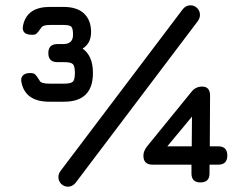

<svg xmlns="http://www.w3.org/2000/svg" viewBox="-20 -689 916 723"><path d="M236 14Q221 14 210.5 3.5Q200 -7 200 -22Q200 -34 207 -44L668 -654Q680 -669 697 -669Q712 -669 722.5 -658.5Q733 -648 733 -633Q733 -622 726 -611L265 -1Q253 14 236 14ZM166 -306Q76 -306 61 -378Q57 -395 66 -404.5Q75 -414 93 -414Q106 -414 111.5 -409.5Q117 -405 127 -389Q129 -386 130 -384Q136 -374 166 -374H221Q247 -374 254.5 -381.5Q262 -389 262 -414Q262 -440 254.5 -447.5Q247 -455 221 -455H196Q162 -455 162 -489Q162 -523 196 -523H218Q255 -523 255 -558Q255 -582 248.5 -588.5Q242 -595 219 -595H168Q144 -595 137 -587Q134 -583 130 -577.5Q126 -572 124 -569.5Q122 -567 118.5 -563.5Q115 -560 111 -559Q107 -558 101 -558Q59 -558 67 -594Q82 -663 168 -663H219Q270 -663 296.5 -638Q323 -613 323 -568Q323 -526 291 -506Q330 -479 330 -414Q330 -306 221 -306ZM701 -36V-69H554Q520 -69 520 -103Q520 -120 534 -138L700 -342Q716 -363 741 -363Q771 -363 771 -329L770 -138H802Q836 -138 836 -103Q836 -69 802 -69H769V-36Q769 -2 735 -2Q701 -2 701 -36ZM610 -138H702L703 -250Z"/></svg>

Font: Jura SemiBold
Style: Regular
Weight: 600
Designer: Daniel Johnson, Alexei Vanyashin
Foundry: Daniel Johnson
Version: Version 5.103